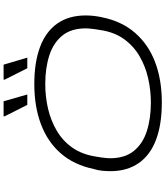

<svg xmlns="http://www.w3.org/2000/svg" viewBox="54 -963 921 1069"><g transform="rotate(-90 514.5 -428.5)"><path d="M478 12Q357 12 271.5 -20Q186 -52 141 -116.5Q96 -181 96 -274Q96 -298 98.5 -321.5Q101 -345 108 -367Q131 -477 195 -550.5Q259 -624 357.5 -661Q456 -698 581 -698Q702 -698 787.5 -666Q873 -634 918 -570Q963 -506 963 -412Q963 -390 960.5 -367Q958 -344 953 -322Q931 -212 866.5 -137.5Q802 -63 703.5 -25.5Q605 12 478 12ZM478 -49Q547 -49 614.5 -64.5Q682 -80 738.5 -113.5Q795 -147 833 -201Q871 -255 882 -332Q885 -348 886.5 -360Q888 -372 889 -381Q890 -390 890.5 -397.5Q891 -405 891 -412Q891 -493 850.5 -542.5Q810 -592 740 -614.5Q670 -637 581 -637Q511 -637 444 -621.5Q377 -606 320.5 -572.5Q264 -539 226.5 -485.5Q189 -432 177 -354Q174 -339 172.5 -326.5Q171 -314 170 -305.5Q169 -297 168.5 -289Q168 -281 168 -275Q168 -194 208.5 -144Q249 -94 319 -71.5Q389 -49 478 -49ZM465 -737 401 -864 402 -869H485L523 -737ZM669 -737 605 -864 606 -869H689L728 -737Z"/></g></svg>

Font: Archivo Expanded ExtraLight
Style: Italic
Weight: 250
Width: 7
Italic angle: -10°
Designer: Hector Gatti
Foundry: Omnibus-Type
Version: Version 2.001